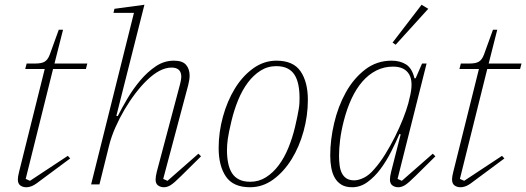

<svg xmlns="http://www.w3.org/2000/svg" viewBox="-20 -775 2212 807"><path d="M90 12Q76 12 65.5 4.5Q55 -3 55 -21Q55 -32 60 -52L168 -485H86L92 -508H129Q155 -508 168 -516Q181 -524 189 -545L227 -650H245L209 -508H347L341 -485H203L88 -23L106 -15L265 -120L275 -109L159 -23Q130 0 116.5 6Q103 12 90 12Z M669 12Q655 12 644.5 4.5Q634 -3 634 -20Q634 -33 639 -53L737 -422Q742 -442 742 -452Q742 -491 701 -491Q653 -491 598 -438Q574 -415 549.5 -383Q525 -351 503.5 -314.5Q482 -278 465 -239.5Q448 -201 439 -165L398 0H363L543 -721H457L461 -738L587 -755L469 -288L475 -287Q492 -321 516 -361.5Q540 -402 570 -437.5Q600 -473 635 -496.5Q670 -520 711 -520Q747 -520 762 -502.5Q777 -485 777 -457Q777 -441 771 -417L666 -23L684 -15L814 -129L825 -118L741 -35Q712 -6 697.5 3Q683 12 669 12Z M1032 -11Q1068 -11 1098 -30Q1128 -49 1151.5 -80.5Q1175 -112 1192 -153.5Q1209 -195 1220 -241Q1226 -266 1229.5 -284Q1233 -302 1235.5 -316Q1238 -330 1238.5 -341.5Q1239 -353 1239 -364Q1239 -394 1234 -418.5Q1229 -443 1218 -460.5Q1207 -478 1188 -487.5Q1169 -497 1141 -497Q1105 -497 1075 -478Q1045 -459 1021.5 -427.5Q998 -396 981 -354.5Q964 -313 953 -267Q941 -217 937.5 -191.5Q934 -166 934 -144Q934 -114 939 -89.5Q944 -65 955 -47.5Q966 -30 985 -20.5Q1004 -11 1032 -11ZM1031 12Q960 12 929.5 -33Q899 -78 899 -153Q899 -219 917 -284.5Q935 -350 967 -402.5Q999 -455 1044 -487.5Q1089 -520 1142 -520Q1213 -520 1243.5 -475Q1274 -430 1274 -355Q1274 -289 1256 -223.5Q1238 -158 1205.5 -105.5Q1173 -53 1128.5 -20.5Q1084 12 1031 12Z M1460 12Q1433 12 1415.5 1.5Q1398 -9 1387.5 -27Q1377 -45 1372.5 -69.5Q1368 -94 1368 -121Q1368 -187 1384.5 -257.5Q1401 -328 1433.5 -386.5Q1466 -445 1514.5 -482.5Q1563 -520 1626 -520Q1662 -520 1687 -504Q1712 -488 1722 -446H1727L1754 -508H1773L1651 -23L1669 -15L1799 -129L1810 -118L1726 -35Q1697 -6 1682.5 3Q1668 12 1654 12Q1640 12 1629.5 4.5Q1619 -3 1619 -20Q1619 -33 1624 -53L1664 -210L1659 -212Q1644 -177 1624 -137.5Q1604 -98 1579.5 -65Q1555 -32 1525 -10Q1495 12 1460 12ZM1469 -17Q1487 -17 1509.5 -28Q1532 -39 1553 -64Q1577 -91 1599 -126.5Q1621 -162 1640 -200Q1659 -238 1673.5 -274.5Q1688 -311 1696 -340L1701 -361Q1719 -429 1700 -462Q1681 -495 1632 -495Q1594 -495 1561.5 -478.5Q1529 -462 1503 -432Q1477 -402 1457.5 -360Q1438 -318 1425 -267Q1414 -224 1409.5 -187Q1405 -150 1405 -121Q1405 -99 1407.5 -80Q1410 -61 1417 -47Q1424 -33 1436.5 -25Q1449 -17 1469 -17ZM1630 -596 1752 -755 1780 -738 1643 -587Z M1915 12Q1901 12 1890.5 4.5Q1880 -3 1880 -21Q1880 -32 1885 -52L1993 -485H1911L1917 -508H1954Q1980 -508 1993 -516Q2006 -524 2014 -545L2052 -650H2070L2034 -508H2172L2166 -485H2028L1913 -23L1931 -15L2090 -120L2100 -109L1984 -23Q1955 0 1941.5 6Q1928 12 1915 12Z"/></svg>

Font: IBM Plex Serif ExtLt
Style: Italic
Weight: 200
Italic angle: -14°
Designer: Mike Abbink, Paul van der Laan, Pieter van Rosmalen
Foundry: Bold Monday
Version: Version 3.001